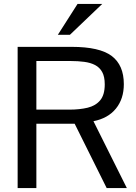

<svg xmlns="http://www.w3.org/2000/svg" viewBox="-20 -952 687 972"><path d="M69.3 0V-714.8H342.8Q484.4 -714.8 545.7 -668.5Q606.9 -622.1 606.9 -525.9Q606.9 -451.7 566.9 -402.3Q526.9 -353 453.1 -338.4L622.1 0H520L357.9 -325.7H164.1V0ZM164.1 -397H331.1Q383.3 -397 423.6 -406.7Q463.9 -416.5 487.1 -444.1Q510.3 -471.7 510.3 -524.9Q510.3 -564 497.3 -587.4Q484.4 -610.8 461.2 -622.8Q438 -634.8 406.5 -638.9Q375 -643.1 338.4 -643.1H164.1ZM334 -775.9H272.9L372.6 -932.1H497.6Z"/></svg>

Font: Pontano Sans Medium
Style: Regular
Weight: 500
Designer: Vernon Adams
Foundry: Vernon Adams
Version: Version 2.001